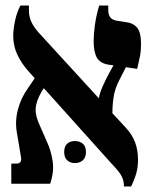

<svg xmlns="http://www.w3.org/2000/svg" viewBox="-20 -667 547 697"><path d="M21 0V-73H39Q61 -73 56 -98L41 -187Q34 -229 45.5 -271Q57 -313 81 -346L106 -383L81 -411Q58 -437 43 -468.5Q28 -500 28 -537Q28 -560 34.5 -591Q41 -622 54 -647H85V-627Q85 -608 93.5 -588.5Q102 -569 121 -548L339 -310Q341 -327 352.5 -353Q364 -379 376 -401L392 -430L375 -432Q343 -437 331.5 -458Q320 -479 320 -518Q320 -543 324.5 -576Q329 -609 340 -647H373V-630Q373 -597 403 -592L435 -587Q463 -584 477.5 -567Q492 -550 492 -507Q492 -482 488 -462.5Q484 -443 478 -417L437 -423L413 -376Q397 -345 392.5 -315.5Q388 -286 388 -256L438 -202Q460 -178 470.5 -150Q481 -122 481 -87Q481 -61 475 -39Q469 -17 456 10H430Q430 -11 421.5 -27.5Q413 -44 385 -73L139 -347L131 -334Q111 -300 109.5 -272.5Q108 -245 126 -208L150 -153Q165 -122 171 -82.5Q177 -43 162 0ZM213 -115Q213 -136 224 -145.5Q235 -155 252 -155Q269 -155 280.5 -145.5Q292 -136 292 -115Q292 -95 280.5 -85Q269 -75 252 -75Q235 -75 224 -85Q213 -95 213 -115Z"/></svg>

Font: Noto Serif Hebrew Condensed ExtraBold
Style: Regular
Weight: 800
Width: 3
Designer: Monotype Design Team
Foundry: Monotype Imaging Inc.
Version: Version 2.004; ttfautohint (v1.8.4.7-5d5b)